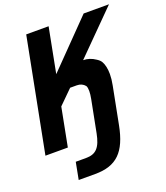

<svg xmlns="http://www.w3.org/2000/svg" viewBox="-174 -842 1005 1161"><g transform="rotate(-20 328.0 -261.0)"><path d="M129.9 207H236.3C374.5 207 440.9 140.6 472.2 -21L518.6 -259.8C523.9 -286.1 526.4 -310.5 526.4 -331.1C526.4 -365.7 519.5 -395 508.8 -413.1C503.4 -422.4 495.6 -430.2 481.9 -439C457 -456.1 430.7 -464.8 402.8 -464.8L665.5 -729H502.4L221.2 -440.9L276.9 -729H132.8L-8.8 0H135.3L183.1 -247.1L272 -335H314.5C336.9 -335 354.5 -327.1 367.7 -311C372.1 -303.2 374 -292 374 -277.3C374 -263.2 372.1 -246.6 368.2 -226.6L328.1 -21C319.8 21 308.6 50.8 290.5 70.3C272.9 89.4 249 97.2 217.3 97.2H150.9Z"/></g></svg>

Font: Hack
Style: Bold Oblique
Weight: 700
Italic angle: -12°
Monospace: yes
Designer: Christopher Simpkins
Foundry: Christopher Simpkins
Version: Version 2.010